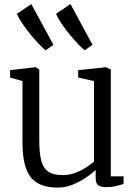

<svg xmlns="http://www.w3.org/2000/svg" viewBox="-20 -882 652 914"><path d="M485.5 9Q461.5 9 448.5 0.5Q435.5 -8 435.5 -33V-72.5Q416 -54.5 387.2 -35.2Q358.5 -16 324.8 -2.5Q291 11 254.5 11Q163.5 11 125.2 -39.8Q87 -90.5 87 -202.5V-496L28 -513V-548L147.5 -562H150L167 -550.5V-214Q167 -156 175.8 -119.5Q184.5 -83 208.8 -65.8Q233 -48.5 278.5 -48.5Q310 -48.5 338 -59Q366 -69.5 388.8 -84.2Q411.5 -99 427.5 -112.5V-496L352 -513V-548L483 -562H485.5L507.5 -550.5V-42.5H568.5L568 -6Q551.5 -1.5 531.5 3.8Q511.5 9 485.5 9ZM196.5 -643Q182.5 -654.5 162.5 -675.5Q142.5 -696.5 121.8 -722.2Q101 -748 84.5 -773Q68 -798 60.5 -816.5L129 -862.5L234.5 -668.5L197.5 -643ZM382.5 -643Q368.5 -654.5 348.5 -675.5Q328.5 -696.5 308 -722.2Q287.5 -748 270.8 -773Q254 -798 247 -816.5L315.5 -862.5L420.5 -668.5L383.5 -643Z"/></svg>

Font: Merriweather 28pt Light
Style: Regular
Weight: 300
Version: Version 2.100